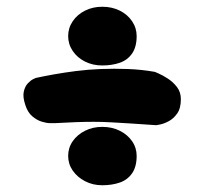

<svg xmlns="http://www.w3.org/2000/svg" viewBox="-20 -606 606 569"><path d="M142 -241Q140 -241 129 -241Q118 -241 103.5 -245.5Q89 -250 75.5 -261.5Q62 -273 55 -295Q47 -319 50.5 -334.5Q54 -350 62.5 -359Q71 -368 78.5 -371.5Q86 -375 86 -375Q109 -380 139.5 -385.5Q170 -391 205.5 -395.5Q241 -400 279.5 -401.5Q318 -403 358.5 -401.5Q399 -400 439 -393Q439 -393 450.5 -388Q462 -383 477.5 -373Q493 -363 504.5 -348Q516 -333 516 -312Q516 -285 505 -269.5Q494 -254 479.5 -246.5Q465 -239 454 -237Q443 -235 443 -235Q401 -238 368.5 -240Q336 -242 309.5 -243.5Q283 -245 257.5 -245Q232 -245 204.5 -244Q177 -243 142 -241ZM283 -57Q255 -57 232 -69Q209 -81 195.5 -100.5Q182 -120 182 -144Q182 -168 195.5 -187.5Q209 -207 232 -218.5Q255 -230 283 -230Q312 -230 335 -218.5Q358 -207 371.5 -187.5Q385 -168 385 -144Q385 -112 371.5 -92.5Q358 -73 335 -65Q312 -57 283 -57ZM283 -412Q255 -412 232 -423.5Q209 -435 195.5 -455Q182 -475 182 -499Q182 -523 195.5 -543Q209 -563 232 -574.5Q255 -586 283 -586Q312 -586 335 -574.5Q358 -563 371.5 -543Q385 -523 385 -499Q385 -467 371.5 -447.5Q358 -428 335 -420Q312 -412 283 -412Z"/></svg>

Font: Sour Gummy Black
Style: Regular
Weight: 900
Version: Version 1.000